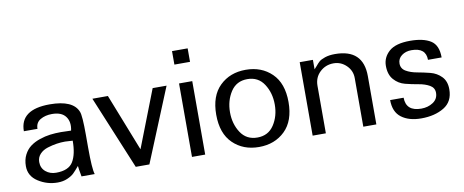

<svg xmlns="http://www.w3.org/2000/svg" viewBox="-64 -999 3111 1287"><g transform="rotate(-10 1491.5 -355.0)"><path d="M494.1 0C485.7 -24.7 481.4 -85.6 481.4 -182.6V-269.5C481.4 -356.8 477.5 -409.5 469.7 -427.7C447.6 -484.4 383.5 -512.7 277.3 -512.7C143.2 -512.7 76.2 -463.5 76.2 -365.2H168.9C168.9 -393.2 180 -413.7 202.1 -426.8C224.3 -439.8 250.7 -446.3 281.2 -446.3C324.9 -446.3 355.8 -433.9 374 -409.2C392.3 -384.4 397.1 -352.9 388.7 -314.5C380.9 -314.5 369.5 -314.8 354.5 -315.4C339.5 -316.1 328.1 -316.4 320.3 -316.4C294.3 -316.4 269.5 -314.9 246.1 -312C222.7 -309.1 198.6 -303.4 173.8 -294.9C149.1 -286.5 127.8 -275.6 109.9 -262.2C92 -248.9 77.3 -231.1 65.9 -209C54.5 -186.8 48.8 -161.1 48.8 -131.8C48.8 -86.9 68.8 -51.6 108.9 -25.9C148.9 -0.2 192.7 12.7 240.2 12.7C265 12.7 287.1 8.5 306.6 0C326.2 -8.5 341.1 -17.7 351.6 -27.8C362 -37.9 375.7 -53.1 392.6 -73.2C393.2 -62.2 397.1 -37.8 404.3 0ZM387.7 -246.1C387.7 -184.9 377.6 -137.5 357.4 -104C337.2 -70.5 298.5 -53.7 241.2 -53.7C213.9 -53.7 190.4 -61.8 170.9 -78.1C151.4 -94.4 141.6 -116.2 141.6 -143.6C141.6 -164.4 148.4 -182.3 162.1 -197.3C175.8 -212.2 193.7 -223.1 215.8 -230C238 -236.8 258.8 -241.7 278.3 -244.6C297.9 -247.6 317.1 -249 335.9 -249C337.2 -249 354.5 -248 387.7 -246.1Z M1071.3 -500H976.6L825.2 -110.4L671.9 -500H566.4L773.4 0H866.2Z M1253.9 -629.9V-721.7H1147.5V-629.9ZM1246.1 0V-500H1156.2V0Z M1857.4 -250C1857.4 -335.3 1834.3 -400.4 1788.1 -445.3C1741.9 -490.2 1682.9 -512.7 1611.3 -512.7C1539.7 -512.7 1480.8 -490.2 1434.6 -445.3C1388.3 -400.4 1365.2 -335.3 1365.2 -250C1365.2 -164.7 1388.3 -99.6 1434.6 -54.7C1480.8 -9.8 1539.7 12.7 1611.3 12.7C1682.9 12.7 1741.9 -9.8 1788.1 -54.7C1834.3 -99.6 1857.4 -164.7 1857.4 -250ZM1763.7 -250C1763.7 -197.3 1750.7 -151 1724.6 -111.3C1698.6 -71.6 1660.8 -51.8 1611.3 -51.8C1561.8 -51.8 1524.1 -71.6 1498 -111.3C1472 -151 1459 -197.3 1459 -250C1459 -302.7 1472 -349.1 1498 -389.2C1524.1 -429.2 1561.8 -449.2 1611.3 -449.2C1660.8 -449.2 1698.6 -429.2 1724.6 -389.2C1750.7 -349.1 1763.7 -302.7 1763.7 -250Z M2411.1 0V-329.1C2411.1 -451.5 2347 -512.7 2218.8 -512.7C2192.7 -512.7 2170.1 -509.4 2150.9 -502.9C2131.7 -496.4 2118 -489.4 2109.9 -481.9C2101.7 -474.4 2093.4 -465.5 2085 -455.1C2076.5 -444.7 2070.6 -438.2 2067.4 -435.5V-500H1977.5V0H2067.4V-323.2C2067.4 -361 2080.2 -392.1 2106 -416.5C2131.7 -440.9 2162.8 -453.1 2199.2 -453.1C2232.4 -453.1 2261.2 -441.2 2285.6 -417.5C2310.1 -393.7 2322.3 -364.9 2322.3 -331.1V0Z M2933.6 -147.5C2933.6 -183.9 2923.3 -212.7 2902.8 -233.9C2882.3 -255 2857.4 -269.4 2828.1 -276.9C2798.8 -284.3 2769.5 -290.7 2740.2 -295.9C2710.9 -301.1 2686 -309.7 2665.5 -321.8C2645 -333.8 2634.8 -351.6 2634.8 -375C2634.8 -397.1 2643.9 -415 2662.1 -428.7C2680.3 -442.4 2702.5 -449.2 2728.5 -449.2C2794.3 -449.2 2827.1 -421.5 2827.1 -366.2H2919.9C2919.9 -422.2 2903.3 -460.6 2870.1 -481.4C2836.9 -502.3 2790.4 -512.7 2730.5 -512.7C2664.7 -512.7 2616.9 -499.3 2586.9 -472.7C2557 -446 2542 -413.4 2542 -375C2542 -335.3 2552.2 -303.9 2572.8 -280.8C2593.3 -257.6 2618.2 -242.4 2647.5 -234.9C2676.8 -227.4 2706.2 -221.2 2735.8 -216.3C2765.5 -211.4 2790.5 -203.1 2811 -191.4C2831.5 -179.7 2841.8 -162.4 2841.8 -139.6C2841.8 -111.7 2830.2 -90 2807.1 -74.7C2784 -59.4 2757.2 -51.8 2726.6 -51.8C2657.6 -51.8 2622.7 -82.7 2622.1 -144.5H2530.3C2530.3 -90.5 2547.2 -50.8 2581.1 -25.4C2614.9 0 2659.8 12.7 2715.8 12.7C2777 12.7 2828.6 0 2870.6 -25.4C2912.6 -50.8 2933.6 -91.5 2933.6 -147.5Z"/></g></svg>

Font: FreeUniversal
Style: Regular
Weight: 400
Version: Version 1.001